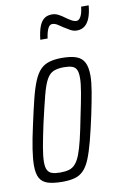

<svg xmlns="http://www.w3.org/2000/svg" viewBox="-84 -770 531 827"><g transform="rotate(-10 182.0 -356.5)"><path d="M122 8Q83 8 58.5 0.5Q34 -7 23 -26.5Q12 -46 12 -82Q12 -111 18.5 -153.5Q25 -196 38 -254Q52 -319 63.5 -365Q75 -411 87.5 -441Q100 -471 116 -487.5Q132 -504 155 -511Q178 -518 210 -518Q249 -518 273 -509.5Q297 -501 308 -480Q319 -459 319 -422Q319 -394 312 -352.5Q305 -311 293 -254Q279 -189 267 -143.5Q255 -98 243 -68.5Q231 -39 215 -22Q199 -5 176.5 1.5Q154 8 122 8ZM119 -33Q141 -33 157 -37.5Q173 -42 185 -55.5Q197 -69 206.5 -93.5Q216 -118 225.5 -157.5Q235 -197 246 -254Q259 -315 266 -355.5Q273 -396 273 -420Q273 -444 267 -456Q261 -468 247.5 -472.5Q234 -477 213 -477Q185 -477 167 -469.5Q149 -462 136.5 -439.5Q124 -417 112.5 -372.5Q101 -328 84 -254Q71 -194 64 -154Q57 -114 57 -89Q57 -66 63.5 -54Q70 -42 83.5 -37.5Q97 -33 119 -33ZM133 -611Q137 -646 145 -667.5Q153 -689 166.5 -699.5Q180 -710 201 -710Q216 -710 230 -702.5Q244 -695 257 -685Q268 -677 279.5 -670.5Q291 -664 301 -664Q312 -664 320 -678.5Q328 -693 331 -721H364Q361 -688 352.5 -666.5Q344 -645 330 -634Q316 -623 296 -623Q281 -623 267.5 -630.5Q254 -638 240 -647Q229 -655 217.5 -662Q206 -669 195 -669Q184 -669 176.5 -654.5Q169 -640 165 -611Z"/></g></svg>

Font: Saira UltraCondensed Light
Style: Italic
Weight: 300
Width: 1
Italic angle: -12°
Designer: Hector Gatti with collaboration of the Omnibus-Type team
Foundry: Omnibus-Type
Version: Version 1.101